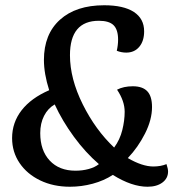

<svg xmlns="http://www.w3.org/2000/svg" viewBox="-20 -695 710 730"><path d="M619 -43Q619 -17 597.5 -1Q576 15 541 15Q481 15 409 -30Q375 -8 332.5 3.5Q290 15 246 15Q183 15 133 -9Q83 -33 54.5 -75Q26 -117 26 -170Q26 -229 62 -275.5Q98 -322 167 -352Q147 -415 147 -467Q147 -565 208 -620Q269 -675 376 -675Q450 -675 489 -649.5Q528 -624 528 -576Q528 -539 509.5 -517Q491 -495 460 -495Q441 -495 424 -502Q429 -524 429 -544Q429 -582 412 -599Q395 -616 356 -616Q246 -616 246 -485Q246 -396 294.5 -298.5Q343 -201 414 -134Q436 -164 445 -200.5Q454 -237 454 -270Q454 -311 425 -354Q450 -367 485 -367Q522 -367 540 -348Q558 -329 558 -288Q558 -240 531.5 -187.5Q505 -135 466 -94Q521 -62 563 -62Q591 -62 613 -71Q619 -53 619 -43ZM356 -71Q305 -115 261 -175Q217 -235 188 -298Q162 -283 147.5 -254.5Q133 -226 133 -189Q133 -123 169 -84.5Q205 -46 267 -46Q294 -46 317.5 -52.5Q341 -59 356 -71Z"/></svg>

Font: Sansita Light Italic
Style: Regular
Weight: 300
Italic angle: -11°
Designer: Pablo Cosgaya
Foundry: Omnibus-Type
Version: Version 1.006